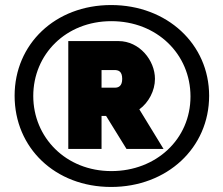

<svg xmlns="http://www.w3.org/2000/svg" viewBox="-20 -735 887 762"><path d="M421 7C643 7 810 -148 810 -355C810 -560 643 -715 421 -715C199 -715 38 -560 38 -355C38 -148 199 7 421 7ZM422 -56C241 -56 112 -190 112 -354C112 -519 241 -651 422 -651C603 -651 736 -520 736 -352C736 -182 599 -56 422 -56ZM251 -144H383V-275H401L482 -144H629L533 -301C570 -328 595 -375 595 -422C595 -495 534 -572 450 -572H251ZM383 -387V-457H434C449 -457 465 -453 465 -422C465 -394 451 -387 436 -387Z"/></svg>

Font: Raleway Black
Style: Regular
Weight: 900
Designer: Matt McInerney, Pablo Impallari, Rodrigo Fuenzalida
Foundry: Matt McInerney, Pablo Impallari, Rodrigo Fuenzalida
Version: Version 3.000g; ttfautohint (v1.5) -l 8 -r 28 -G 28 -x 14 -D